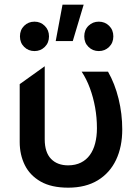

<svg xmlns="http://www.w3.org/2000/svg" viewBox="-20 -810 609 844"><path d="M280.2 15Q205.8 15 158.6 -12Q111.4 -39.1 89 -84.5Q66.6 -130 66.6 -185.9V-440.1L176.6 -518.8V-197.6Q176.6 -140.5 204.2 -111.8Q231.8 -83.1 279.9 -83.1Q312.1 -83.4 335.8 -95.3Q359.5 -107.1 375 -128.6Q390.6 -150 398.3 -180Q406.1 -210.1 406.1 -246.6Q406.1 -292.9 398.1 -337.6Q390.1 -382.2 375.1 -422.7Q360.2 -463.1 338.9 -495H454.8Q485 -442 501.2 -375.9Q517.4 -309.8 517.4 -241.1Q517.4 -164.8 490.2 -107.3Q462.9 -49.8 410 -17.5Q357.1 14.8 280.2 15ZM224.9 -629.4 254.8 -789.5H347.8L299.9 -629.4ZM131.6 -585.5Q104.8 -585.5 86.2 -603.8Q67.7 -622 67.7 -650.1Q67.7 -678.4 86.2 -696.6Q104.8 -714.8 131.6 -714.8Q158.2 -714.8 176.8 -696.3Q195.4 -677.9 195.4 -650.1Q195.4 -622 176.9 -603.8Q158.4 -585.5 131.6 -585.5ZM414.3 -585.5Q387.5 -585.5 369 -603.8Q350.4 -622 350.4 -650.1Q350.4 -678.6 369 -696.7Q387.5 -714.8 414.3 -714.8Q441.1 -714.8 459.7 -696.6Q478.2 -678.4 478.2 -650.1Q478.2 -622 459.7 -603.8Q441.1 -585.5 414.3 -585.5Z"/></svg>

Font: Geologica-Sharp
Style: Regular
Weight: 100
Designer: Sindre Bremnes, Frode Helland
Foundry: Monokrom Skriftforlag AS
Version: Version 1.010;gftools[0.9.28]